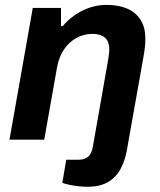

<svg xmlns="http://www.w3.org/2000/svg" viewBox="-20 -558 641 767"><path d="M328.5 188.1Q313.1 188.1 294 186Q274.8 183.9 257.5 180.3Q240.1 176.7 229 172.4L244.6 80H295Q318.7 80 332.4 67.8Q346 55.7 350.3 31.7L411.4 -315.7Q413.2 -327.7 414.8 -338.6Q416.5 -349.4 416.5 -358.9Q416.5 -393.5 398.6 -408.1Q380.7 -422.7 349.6 -422.7Q315.7 -422.7 286.2 -406.9Q256.7 -391.1 236.2 -361.3Q215.7 -331.4 207.7 -288.1L156.7 0H17.9L110.9 -526.4H223.6V-453.5H230.6Q261.6 -491.1 307.9 -514.8Q354.3 -538.4 406.5 -538.4Q452.4 -538.4 486.7 -524.2Q521 -509.9 540.9 -480Q560.7 -450 560.7 -401.9Q560.7 -385 558.5 -366.7Q556.4 -348.4 552.6 -327.9L486.6 43.1Q479.5 82.8 462.2 115.8Q445 148.7 413 168.4Q381 188.1 328.5 188.1Z"/></svg>

Font: Archivo Variable SemiBold
Style: Italic
Weight: 600
Italic angle: -10°
Designer: Hector Gatti
Foundry: Omnibus-Type
Version: Version 2.001